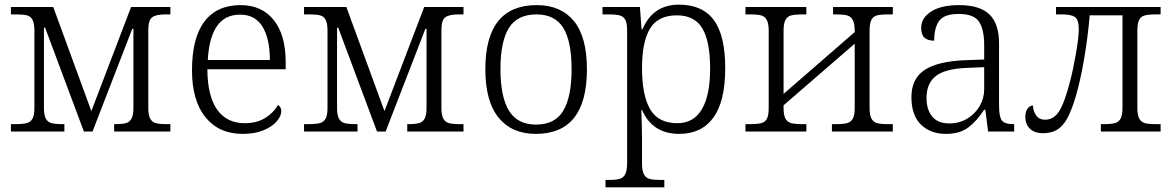

<svg xmlns="http://www.w3.org/2000/svg" viewBox="-20 -566 5040 826"><path d="M27 -32H46Q79 -32 95.5 -36.5Q112 -41 120 -56Q128 -71 128 -102V-433Q128 -464 120.5 -479.5Q113 -495 97.5 -499.5Q82 -504 54 -504H27V-536H209L373 -88L544 -536H713V-504H692Q651 -504 634.5 -491.5Q618 -479 618 -437V-102Q618 -71 626 -56Q634 -41 649.5 -36.5Q665 -32 696 -32H713V0H471V-32H477Q507 -32 522.5 -36.5Q538 -41 546 -56Q554 -71 554 -102V-442H549L378 0H341L174 -447H169V-102Q169 -71 177 -56Q185 -41 201 -36.5Q217 -32 247 -32H257V0H27Z M806 -263Q806 -403 859.5 -473.5Q913 -544 1015 -544Q1106 -544 1157.5 -480Q1209 -416 1209 -299V-268H872Q873 -152 914.5 -94Q956 -36 1033 -36Q1084 -36 1120 -58Q1156 -80 1176 -114Q1190 -107 1190 -87Q1190 -67 1170.5 -44Q1151 -21 1113.5 -5.5Q1076 10 1024 10Q922 10 864 -61.5Q806 -133 806 -263ZM1141 -308Q1141 -399 1109.5 -451Q1078 -503 1013 -503Q947 -503 913 -453Q879 -403 874 -308Z M1288 -32H1307Q1340 -32 1356.5 -36.5Q1373 -41 1381 -56Q1389 -71 1389 -102V-433Q1389 -464 1381.5 -479.5Q1374 -495 1358.5 -499.5Q1343 -504 1315 -504H1288V-536H1470L1634 -88L1805 -536H1974V-504H1953Q1912 -504 1895.5 -491.5Q1879 -479 1879 -437V-102Q1879 -71 1887 -56Q1895 -41 1910.5 -36.5Q1926 -32 1957 -32H1974V0H1732V-32H1738Q1768 -32 1783.5 -36.5Q1799 -41 1807 -56Q1815 -71 1815 -102V-442H1810L1639 0H1602L1435 -447H1430V-102Q1430 -71 1438 -56Q1446 -41 1462 -36.5Q1478 -32 1508 -32H1518V0H1288Z M2068 -268Q2068 -544 2289 -544Q2393 -544 2449 -475.5Q2505 -407 2505 -268Q2505 10 2285 10Q2182 10 2125 -60Q2068 -130 2068 -268ZM2439 -268Q2439 -389 2403 -446.5Q2367 -504 2288 -504Q2206 -504 2169.5 -446Q2133 -388 2133 -268Q2133 -150 2169.5 -90Q2206 -30 2286 -30Q2368 -30 2403.5 -90Q2439 -150 2439 -268Z M2585 208H2603Q2632 208 2647.5 203Q2663 198 2670.5 182Q2678 166 2678 133V-433Q2678 -465 2670.5 -480Q2663 -495 2646.5 -499.5Q2630 -504 2599 -504H2572V-536H2733L2740 -440H2744Q2789 -546 2901 -546Q3002 -546 3051 -479.5Q3100 -413 3100 -273Q3100 -130 3049 -60Q2998 10 2902 10Q2787 10 2742 -93H2739Q2742 -6 2742 25V136Q2742 168 2750 183.5Q2758 199 2773.5 203.5Q2789 208 2818 208H2838V240H2585ZM3035 -271Q3035 -388 3001.5 -444Q2968 -500 2892 -500Q2811 -500 2776.5 -443Q2742 -386 2742 -274Q2742 -156 2777 -96Q2812 -36 2894 -36Q2964 -36 2999.5 -96Q3035 -156 3035 -271Z M3187 -32H3208Q3240 -32 3256 -36.5Q3272 -41 3279.5 -55.5Q3287 -70 3287 -102V-433Q3287 -464 3279 -479.5Q3271 -495 3255.5 -499.5Q3240 -504 3210 -504H3187V-536H3449V-504H3428Q3399 -504 3383 -499.5Q3367 -495 3359 -480Q3351 -465 3351 -434V-162L3657 -428V-433Q3657 -464 3649 -479.5Q3641 -495 3625 -499.5Q3609 -504 3579 -504H3564V-536H3821V-504H3799Q3768 -504 3752 -499.5Q3736 -495 3728.5 -480Q3721 -465 3721 -434V-102Q3721 -71 3729 -56Q3737 -41 3752.5 -36.5Q3768 -32 3799 -32H3821V0H3559V-32H3578Q3609 -32 3625 -36.5Q3641 -41 3649 -56Q3657 -71 3657 -102V-378L3351 -113V-102Q3351 -71 3359 -56Q3367 -41 3383 -36.5Q3399 -32 3430 -32H3449V0H3187Z M3901 -148Q3901 -227 3957 -264.5Q4013 -302 4131 -307L4214 -310V-372Q4214 -439 4192 -472.5Q4170 -506 4104 -506Q4043 -506 4021 -477Q3999 -448 3999 -391Q3971 -391 3957 -404Q3943 -417 3943 -446Q3943 -489 3986 -516.5Q4029 -544 4106 -544Q4195 -544 4236.5 -504Q4278 -464 4278 -379V-112Q4278 -64 4290 -48Q4302 -32 4339 -32H4343V0H4231L4219 -94H4214Q4182 -45 4145.5 -17.5Q4109 10 4049 10Q3983 10 3942 -30Q3901 -70 3901 -148ZM4214 -181V-277L4140 -274Q4045 -270 4005.5 -238.5Q3966 -207 3966 -145Q3966 -94 3990.5 -64.5Q4015 -35 4064 -35Q4107 -35 4141 -55.5Q4175 -76 4194.5 -109.5Q4214 -143 4214 -181Z M4391 -63Q4391 -85 4400.5 -98.5Q4410 -112 4424 -112Q4424 -90 4437 -70.5Q4450 -51 4476 -51Q4513 -51 4536.5 -87.5Q4560 -124 4584 -218Q4596 -263 4608.5 -334Q4621 -405 4621 -440Q4621 -480 4605.5 -492Q4590 -504 4549 -504H4523V-536H4973V-504H4952Q4921 -504 4904.5 -499.5Q4888 -495 4880.5 -480Q4873 -465 4873 -434V-102Q4873 -71 4881 -56Q4889 -41 4904.5 -36.5Q4920 -32 4951 -32H4973V0H4716V-32H4729Q4761 -32 4777 -36.5Q4793 -41 4801 -56Q4809 -71 4809 -102V-500H4668Q4660 -406 4644 -312.5Q4628 -219 4608 -151Q4590 -91 4571.5 -57Q4553 -23 4528 -8Q4503 7 4467 7Q4430 7 4410.5 -12.5Q4391 -32 4391 -63Z"/></svg>

Font: Noto Serif Light
Style: Regular
Weight: 300
Designer: Monotype Design Team
Foundry: Monotype Imaging Inc.
Version: Version 1.001